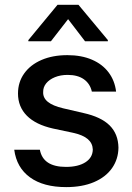

<svg xmlns="http://www.w3.org/2000/svg" viewBox="-20 -766 550 797"><path d="M260.7 -455.1Q231.4 -455.1 208 -445.6Q184.6 -436 171.6 -419.9Q158.7 -403.8 159.2 -383.8Q158.2 -359.9 178.5 -343.3Q198.7 -326.7 242.2 -316.4L326.2 -296.9Q399.4 -280.8 435.1 -245.4Q470.7 -210 471.7 -153.3Q471.2 -105.5 445.1 -68.1Q418.9 -30.8 370.1 -10Q321.3 10.7 254.9 10.7Q160.2 10.7 104.5 -29.8Q48.8 -70.3 39.1 -144.5H145.5Q158.7 -73.2 253.9 -73.2Q304.7 -73.2 334.7 -92.5Q364.7 -111.8 365.2 -145.5Q364.3 -171.4 344.5 -188.5Q324.7 -205.6 283.2 -214.8L200.2 -232.4Q128.4 -248.5 91.6 -285.6Q54.7 -322.8 54.7 -377.9Q54.7 -424.8 80.3 -460.9Q106 -497.1 152.3 -517.1Q198.7 -537.1 259.8 -537.1Q317.9 -537.1 361.6 -518.3Q405.3 -499.5 430.9 -465.3Q456.5 -431.2 461.9 -385.7H361.3Q354 -418.5 328.4 -436.8Q302.7 -455.1 260.7 -455.1ZM262.7 -686.5 191.4 -594.7H97.7V-599.6L218.8 -746.1H305.7L427.7 -599.6V-594.7H333Z"/></svg>

Font: Pretendard Std Medium
Style: Regular
Weight: 500
Designer: Base glyphs from Inter by Rasmus Andersson; Hangeul glyphs from Noto Sans CJK(Source Han Sans) by Jang Soo-young and Kan
Foundry: Kil Hyung-jin
Version: Version 1.309